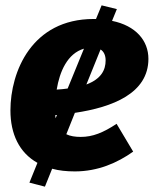

<svg xmlns="http://www.w3.org/2000/svg" viewBox="-20 -622 577 718"><path d="M535 -402C535 -470 488 -526 399 -544L417 -588L360 -602L339 -551H330C99 -551 19 -354 19 -209C19 -121 52 -51 120 -13L90 61L148 76L175 9C200 16 229 19 260 19C346 19 419 -13 478 -55L416 -159C366 -126 327 -110 282 -110C261 -110 242 -113 228 -120L260 -200C401 -221 535 -273 535 -402ZM294 -440 233 -291C221 -289 207 -288 192 -287C203 -354 232 -422 294 -440ZM375 -396C375 -361 359 -327 303 -306L356 -437C369 -429 375 -414 375 -396ZM188 -180C187 -183 187 -187 187 -192H193Z"/></svg>

Font: Fira Sans ExtraBold
Style: Italic
Weight: 800
Italic angle: -8°
Designer: bBox Type GmbH & Carrois Corporate GbR & Edenspiekermann AG
Foundry: bBox Type GmbH & Carrois Corporate GbR & Edenspiekermann AG
Version: Version 4.301;PS 004.301;hotconv 1.0.88;makeotf.lib2.5.64775